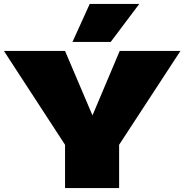

<svg xmlns="http://www.w3.org/2000/svg" viewBox="-26 -960 941 980"><path d="M306 0V-221L-6 -700H306L446 -371L585 -700H895L582 -221V0ZM344 -746 432 -940H685L539 -746Z"/></svg>

Font: Georama Expanded Black
Style: Regular
Weight: 900
Width: 7
Designer: Jean-Baptiste Levee
Foundry: Production Type
Version: Version 1.000